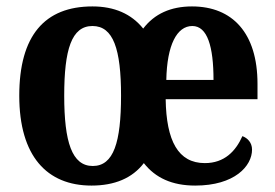

<svg xmlns="http://www.w3.org/2000/svg" viewBox="-20 -568 858 598"><path d="M265 10C337 10 392 -13 428 -60C464 -14 516 10 588 10C711 10 765 -51 765 -102C765 -124 751 -138 735 -144C714 -97 679 -60 618 -60C535 -60 498 -129 496 -259H782V-307C782 -465 704 -548 578 -548C512 -548 461 -525 426 -479C389 -525 336 -548 268 -548C119 -548 40 -457 40 -270C40 -82 126 10 265 10ZM645 -319H498C500 -428 531 -487 579 -487C626 -487 645 -423 645 -319ZM269 -51C204 -51 180 -126 180 -270C180 -414 203 -487 268 -487C333 -487 357 -415 357 -270C357 -125 334 -51 269 -51Z"/></svg>

Font: Noto Serif Ethiopic Condensed
Style: Bold
Weight: 700
Width: 3
Designer: Monotype Design Team
Foundry: Monotype Imaging Inc.
Version: Version 2.102